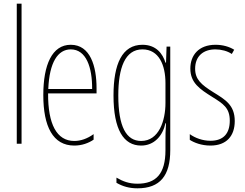

<svg xmlns="http://www.w3.org/2000/svg" viewBox="-20 -780 1328 1042"><path d="M97 0V-760H71V0Z M364 -537C263 -537 215 -429 215 -264C215 -94 267 10 383 10C424 10 460 -3 488 -22V-52C453 -27 418 -15 383 -15C288 -15 240 -106 241 -273H504V-301C504 -421 470 -537 364 -537ZM364 -512C448 -512 481 -414 480 -297H242C248 -442 294 -512 364 -512Z M753 -537C643 -537 596 -433 596 -262C596 -76 651 10 746 10C817 10 863 -43 878 -111H881C878 -70 878 -43 878 -12V35C878 163 827 217 726 217C681 217 648 205 612 184V212C646 232 683 242 726 242C849 242 904 173 904 35V-527H884L881 -440H878C863 -489 827 -537 753 -537ZM753 -512C843 -512 878 -426 878 -329V-221C878 -126 843 -15 746 -15C665 -15 622 -93 622 -262C622 -411 658 -512 753 -512Z M1254 -123C1254 -210 1203 -239 1137 -280C1073 -320 1039 -349 1039 -407C1039 -475 1083 -512 1149 -512C1181 -512 1215 -503 1238 -487L1251 -510C1224 -527 1188 -537 1150 -537C1057 -537 1013 -479 1013 -408C1013 -330 1065 -296 1132 -254C1191 -217 1227 -195 1227 -125C1227 -56 1193 -16 1122 -16C1080 -16 1039 -31 1010 -52V-21C1033 -6 1073 10 1122 10C1210 10 1254 -43 1254 -123Z"/></svg>

Font: Noto Sans Bengali ExtraCondensed Thin
Style: Regular
Weight: 100
Width: 2
Designer: Joana Ranito - Universal Thirst; Jelle Bosma - Monotype Design Team
Foundry: Universal Thirst ehf.
Version: Version 3.000